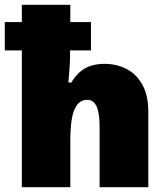

<svg xmlns="http://www.w3.org/2000/svg" viewBox="-21 -780 692 800"><path d="M272 -760V-688H358V-570H271V-550Q271 -527 268.5 -493Q266 -459 264 -436H276Q293 -464 313 -481Q333 -498 358 -506Q383 -514 414 -514Q464 -514 505.5 -493Q547 -472 572 -427.5Q597 -383 597 -312V0H394V-253Q394 -308 381.5 -336Q369 -364 343 -364Q317 -364 301 -344Q285 -324 278.5 -286Q272 -248 272 -193V0H70V-570H-1V-688H70V-760Z"/></svg>

Font: Noto Sans Display Black
Style: Regular
Weight: 900
Designer: Monotype Design Team
Foundry: Monotype Imaging Inc.
Version: Version 2.003